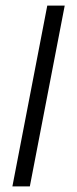

<svg xmlns="http://www.w3.org/2000/svg" viewBox="-20 -668 276 688"><path d="M149.4 -647.9H211.9L86.9 0H24.4Z"/></svg>

Font: Smythe
Style: Regular
Weight: 400
Version: Version 1.000